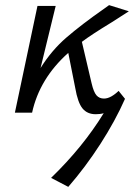

<svg xmlns="http://www.w3.org/2000/svg" viewBox="-20 -439 532 748"><path d="M442 -85 467 -54Q429 32 371 122Q313 212 246 289L179 254Q303 134 384 2Q371 6 353 6Q320 6 301.5 -16.5Q283 -39 273 -97L246 -233Q134 -133 105 0H38L126 -416H197L138 -174Q181 -243 239 -293Q297 -343 384 -404L405 -419L482 -395L415 -352Q336 -304 299 -276L337 -114Q345 -80 356 -67.5Q367 -55 385 -55Q399 -55 414 -63.5Q429 -72 442 -85Z"/></svg>

Font: Ysabeau Medium
Style: Italic
Weight: 500
Italic angle: -12°
Designer: Christian Thalmann (Catharsis Fonts)
Version: Version 0.003